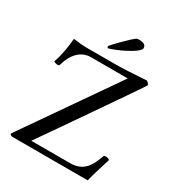

<svg xmlns="http://www.w3.org/2000/svg" viewBox="-198 -981 1029 1110"><g transform="rotate(30 316.5 -426.5)"><path d="M35.2 -14.2 460 -626H215.8Q166 -626 131.3 -591.8Q96.7 -557.6 80.1 -495.1Q77.6 -491.2 68.8 -491.2Q62.5 -491.2 54 -493.9Q45.4 -496.6 43 -499Q66.9 -564 76.2 -668.9Q132.3 -661.1 158.2 -661.1H352.1Q421.9 -661.1 562 -670.9Q565.4 -669.9 572.8 -662.1Q580.1 -654.3 580.1 -648.9Q579.1 -645.5 473.4 -491.9Q367.7 -338.4 262.7 -186.5L157.2 -35.2H418Q475.6 -35.2 511.2 -70.8Q518.1 -77.6 524.4 -86.4Q530.8 -95.2 534.9 -102.1Q539.1 -108.9 544.2 -120.1Q549.3 -131.3 551.5 -136.5Q553.7 -141.6 558.3 -154.1Q563 -166.5 564 -168.9Q565.4 -171.9 578.1 -171.9Q593.3 -171.9 602.1 -163.1Q595.2 -141.1 586.4 -112.5Q577.6 -84 573.2 -69.8Q568.8 -55.7 563.7 -36.9Q558.6 -18.1 554.2 0H53.2Q44.9 0 38.6 -4.9Q32.2 -9.8 35.2 -14.2ZM267.1 -729Q267.1 -734.4 315.2 -783Q363.3 -831.5 388.2 -850.1Q394 -853 405.8 -853Q452.1 -853 452.1 -823.2Q452.1 -807.1 410.6 -781.7Q369.1 -756.3 325.9 -738.3Q282.7 -720.2 272.9 -720.2Q271 -720.2 269 -723.4Q267.1 -726.6 267.1 -729Z"/></g></svg>

Font: Crimson
Style: Roman
Weight: 400
Version: Version 0.8